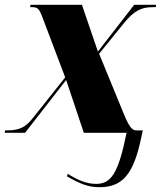

<svg xmlns="http://www.w3.org/2000/svg" viewBox="-44 -556 674 804"><path d="M373 228C488 228 523 146 554 -10H529C513 -10 501 -14 474 -80L371 -331L475 -459C520 -515 552 -526 597 -526H608L610 -536H518L366 -340L299 -536H84L82 -526H92C115 -526 121 -516 132 -488L229 -232L93 -61C63 -23 37 -10 -15 -10H-23L-24 0H61L233 -221L307 0H486C451 174 420 214 358 214C316 214 278 196 240 172L236 182C289 213 325 228 373 228Z"/></svg>

Font: Noto Serif Display SemiCondensed Black
Style: Italic
Weight: 900
Width: 4
Italic angle: -12°
Designer: Monotype Design Team
Foundry: Monotype Imaging Inc.
Version: Version 2.009